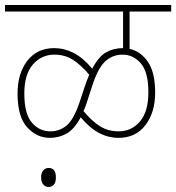

<svg xmlns="http://www.w3.org/2000/svg" viewBox="-20 -642 703 766"><path d="M0 -596V-622H663V-596H497V-447Q540 -438 569.5 -396Q599 -354 599 -273Q599 -193 560 -142.5Q521 -92 453 -92Q413 -92 376 -111Q339 -130 302 -174Q276 -126 245.5 -109Q215 -92 179 -92Q127 -92 88.5 -134Q50 -176 50 -269Q50 -349 89 -399.5Q128 -450 196 -450Q236 -450 273.5 -431Q311 -412 348 -368Q373 -416 403 -433Q433 -450 470 -450H471V-596ZM324 -226Q319 -211 313 -199Q347 -158 379.5 -138Q412 -118 453 -118Q505 -118 538.5 -157.5Q572 -197 572 -274Q572 -354 542 -389Q512 -424 469 -424Q432 -424 403.5 -400.5Q375 -377 352 -312ZM77 -269Q77 -188 107 -153Q137 -118 181 -118Q218 -118 246 -141.5Q274 -165 297 -233L324 -314Q330 -330 336 -344Q302 -384 270 -404Q238 -424 197 -424Q145 -424 111 -384.5Q77 -345 77 -269ZM144 66Q144 48 152.5 38Q161 28 174 28Q203 28 203 66Q203 86 194.5 95Q186 104 174 104Q162 104 153 94.5Q144 85 144 66Z"/></svg>

Font: Noto Sans Devanagari UI SemiCondensed Thin
Style: Regular
Weight: 100
Width: 4
Designer: Jelle Bosma - Monotype Design Team
Foundry: Monotype Imaging Inc.
Version: Version 2.004